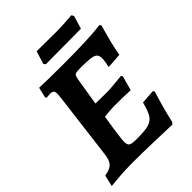

<svg xmlns="http://www.w3.org/2000/svg" viewBox="-229 -914 1039 1039"><g transform="rotate(-45 291.0 -394.0)"><path d="M280 -74Q344 -74 373 -82Q402 -90 417 -113Q432 -136 446 -190L527 -196L533 -187Q528 -172 512 -117Q496 -62 483 -3L473 7Q443 6 345.5 3Q248 0 174 0Q121 0 71 4Q21 8 7 10L22 -55Q63 -61 80 -79Q97 -97 102 -141L150 -525L152 -550Q152 -567 146 -573Q140 -579 125 -579Q116 -579 107.5 -578Q99 -577 96 -577L91 -585L105 -644Q122 -643 172.5 -642Q223 -641 281 -641Q486 -641 576 -653L582 -643Q580 -636 573 -612Q566 -588 555.5 -546Q545 -504 538 -463L450 -457Q452 -463 455.5 -482Q459 -501 459 -515Q459 -536 449.5 -545.5Q440 -555 416 -558.5Q392 -562 342 -562Q318 -562 307.5 -560Q297 -558 293 -551Q289 -544 286 -528L260 -368L350 -367Q370 -367 410 -371Q450 -375 463 -376L469 -367L446 -284Q433 -285 396.5 -286Q360 -287 320 -287Q297 -287 246 -281Q235 -211 235 -212Q233 -194 228 -160.5Q223 -127 223 -112Q223 -88 234.5 -81Q246 -74 280 -74ZM491 -710 355 -709 221 -708 212 -719 235 -793 383 -792Q413 -792 453.5 -794.5Q494 -797 506 -798L513 -785Z"/></g></svg>

Font: Alegreya SC
Style: Bold Italic
Weight: 700
Italic angle: -7°
Designer: Juan Pablo del Peral
Foundry: Huerta Tipografica
Version: Version 2.007; ttfautohint (v1.6)